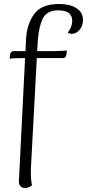

<svg xmlns="http://www.w3.org/2000/svg" viewBox="-20 -761 437 965"><path d="M397 -661Q397 -630 379.5 -610.5Q362 -591 342 -591Q327 -591 321 -598Q343 -626 343 -656Q343 -709 273 -709Q216 -709 195.5 -668.5Q175 -628 170 -556L167 -504H247Q261 -504 281.5 -505Q302 -506 316 -507L314 -488Q313 -479 308.5 -474Q304 -469 296 -469H165L136 72Q135 83 135 105Q135 146 141 170Q125 184 106 184Q91 184 82.5 174.5Q74 165 75 149L106 -469H89Q48 -469 29 -466L30 -485Q33 -504 49 -504H108L111 -565Q115 -639 151.5 -690Q188 -741 277 -741Q331 -741 364 -720Q397 -699 397 -661Z"/></svg>

Font: Arima Madurai Light
Style: Regular
Weight: 300
Designer: Joana Correia and Natanael Gama
Foundry: NDISCOVER
Version: Version 1.020